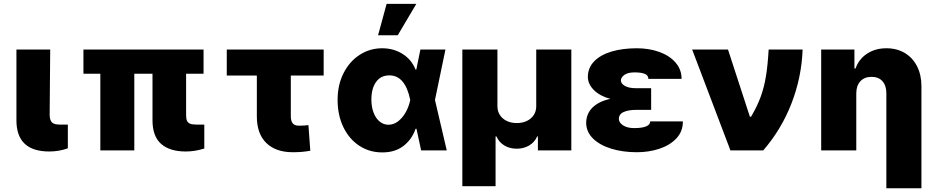

<svg xmlns="http://www.w3.org/2000/svg" viewBox="-20 -791 4914 1010"><path d="M244.1 -530.3 241.2 -185.5Q242.2 -157.7 253.7 -146.7Q265.1 -135.7 294.9 -135.7H336.9V-10.7Q290 5.9 239.3 5.9Q66.4 5.9 66.4 -158.2V-530.3Z M1050.8 -403.3H959V-185.5Q959 -166.5 963.6 -155.8Q968.3 -145 979.7 -140.4Q991.2 -135.7 1012.7 -135.7H1054.7V-9.8Q1006.3 5.9 957 5.9Q872.6 5.9 827.4 -34.2Q782.2 -74.2 782.2 -158.2V-403.3H686.5V0H507.8V-403.3H418.9V-530.3H1050.8Z M1682.6 -393.6H1509.8V-179.7Q1509.8 -155.3 1519.5 -142.6Q1529.3 -129.9 1551.8 -129.9Q1568.4 -129.9 1579.1 -130.6Q1589.8 -131.3 1602.5 -132.8L1612.3 2Q1589.8 5.9 1569.3 7.8Q1548.8 9.8 1520.5 9.8Q1430.7 9.8 1380.9 -38.8Q1331.1 -87.4 1331.1 -178.7V-393.6H1172.9V-530.3H1682.6Z M1755.9 -265.6Q1755.9 -344.7 1787.4 -406.5Q1818.8 -468.3 1872.3 -502.7Q1925.8 -537.1 1990.2 -537.1Q2050.8 -537.1 2098.1 -507.1Q2145.5 -477.1 2166 -424.8H2169.9L2191.4 -530.3H2323.2L2268.1 -265.1L2330.1 0H2195.3L2170.9 -113.3H2166Q2147 -57.6 2102.3 -23.2Q2057.6 11.2 1990.2 10.7Q1923.3 10.7 1869.9 -24.4Q1816.4 -59.6 1786.1 -122.6Q1755.9 -185.5 1755.9 -265.6ZM2023.4 -134.8Q2050.8 -134.8 2074.5 -153.1Q2098.1 -171.4 2114.5 -200.9Q2130.9 -230.5 2137.7 -263.7L2138.2 -265.1L2137.7 -266.6Q2111.3 -394.5 2028.3 -394.5Q1982.9 -394.5 1958.3 -359.9Q1933.6 -325.2 1933.6 -267.6Q1933.6 -229 1945.1 -198.7Q1956.5 -168.5 1977.1 -151.6Q1997.6 -134.8 2023.4 -134.8ZM2013.7 -770.5H2169.9L2072.3 -605.5H1968.8Z M2412.1 -530.3H2596.7V-231.4Q2596.7 -206.1 2609.6 -186Q2622.6 -166 2645.8 -154.8Q2668.9 -143.6 2698.2 -143.6Q2728 -143.6 2751.5 -154.8Q2774.9 -166 2787.8 -186Q2800.8 -206.1 2800.8 -231.4V-530.3H2985.4V0H2809.6V-73.2H2805.7Q2792.5 -43 2763.9 -25.9Q2735.4 -8.8 2698.2 -8.8Q2661.1 -8.8 2632.8 -25.9Q2604.5 -43 2591.8 -73.2H2586.9V188.5H2412.1Z M3190.4 -271Q3136.2 -285.6 3104.5 -316.9Q3072.8 -348.1 3072.3 -386.7Q3072.8 -434.6 3105.7 -468.5Q3138.7 -502.4 3196.8 -519.8Q3254.9 -537.1 3330.1 -537.1Q3394.5 -537.1 3448.2 -517.8Q3502 -498.5 3533.7 -461.9Q3565.4 -425.3 3565.4 -376H3390.6Q3390.6 -395 3371.6 -402.6Q3352.5 -410.2 3318.4 -410.2Q3283.2 -410.2 3265.1 -397.5Q3247.1 -384.8 3246.1 -368.2Q3246.6 -350.1 3268.1 -338.6Q3289.6 -327.1 3323.2 -327.1H3405.3V-212.9H3323.2Q3287.1 -212.9 3261.5 -202.1Q3235.8 -191.4 3235.4 -165Q3235.8 -153.3 3245.1 -142.3Q3254.4 -131.3 3272.5 -124.3Q3290.5 -117.2 3316.4 -117.2Q3358.9 -117.2 3379.6 -126.5Q3400.4 -135.7 3400.4 -152.3H3572.3Q3572.3 -99.1 3537.8 -62.7Q3503.4 -26.4 3448.2 -8.3Q3393.1 9.8 3330.1 9.8Q3255.4 9.8 3194.8 -9Q3134.3 -27.8 3099.1 -62.7Q3064 -97.7 3063.5 -144.5Q3064 -192.9 3096.9 -225.3Q3129.9 -257.8 3190.4 -271Z M3621.1 -530.3H3809.6L3924.8 -176.8H3930.7Q3962.9 -231 3981.2 -281Q3999.5 -331.1 4009 -388.7Q4018.6 -446.3 4023.4 -530.3H4202.1Q4196.8 -384.3 4143.6 -247.1Q4090.3 -109.9 3995.1 0H3822.3Z M4484.4 0H4299.8V-530.3H4474.6V-430.7H4480.5Q4498 -480.5 4541.3 -508.8Q4584.5 -537.1 4642.6 -537.1Q4698.2 -537.1 4740 -512Q4781.7 -486.8 4804.4 -441.7Q4827.1 -396.5 4827.1 -337.9V199.2H4642.6V-299.8Q4642.6 -340.8 4622.1 -363.8Q4601.6 -386.7 4564.5 -386.7Q4527.3 -386.7 4505.9 -363.5Q4484.4 -340.3 4484.4 -299.8Z"/></svg>

Font: Pretendard JP Black
Style: Regular
Weight: 900
Designer: Base glyphs from Inter by Rasmus Andersson; Hangeul glyphs from Noto Sans CJK(Source Han Sans) by Jang Soo-young and Kan
Foundry: Kil Hyung-jin
Version: Version 1.309